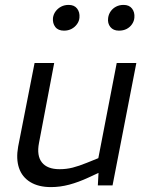

<svg xmlns="http://www.w3.org/2000/svg" viewBox="-20 -756 608 783"><path d="M188 7Q137 7 103.5 -13.5Q70 -34 57.5 -71Q45 -108 54 -158L121 -499H201L139 -173Q129 -121 151 -93.5Q173 -66 223 -66Q251 -66 276.5 -72.5Q302 -79 334 -92L381 -111L456 -499H536L439 0H379L383 -74L397 -58L341 -32Q300 -13 262.5 -3Q225 7 188 7ZM241 -631Q217 -631 205.5 -646Q194 -661 196 -683Q198 -698 207 -710Q216 -722 229.5 -729Q243 -736 260 -736Q283 -736 294.5 -721Q306 -706 304 -684Q303 -670 294 -657.5Q285 -645 271.5 -638Q258 -631 241 -631ZM465 -631Q442 -631 430 -646Q418 -661 421 -683Q423 -698 431.5 -710Q440 -722 453.5 -729Q467 -736 484 -736Q507 -736 518.5 -721Q530 -706 528 -684Q527 -670 518.5 -657.5Q510 -645 496.5 -638Q483 -631 465 -631Z"/></svg>

Font: REM Light
Style: Italic
Weight: 300
Italic angle: -11°
Designer: Octavio Pardo
Foundry: Ashler Design
Version: Version 1.005;gftools[0.9.28]